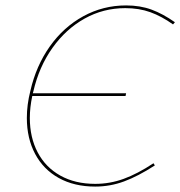

<svg xmlns="http://www.w3.org/2000/svg" viewBox="-20 -683 665 708"><path d="M103 -346 101 -339H445L443 -329H99Q90 -287 90 -248Q90 -176 119 -121Q148 -66 202.5 -35.5Q257 -5 331 -5Q385 -5 436 -23.5Q487 -42 546 -81L551 -73Q489 -33 437.5 -14Q386 5 331 5Q254 5 197 -26.5Q140 -58 109.5 -115.5Q79 -173 79 -248Q79 -297 92 -348Q113 -440 163.5 -511.5Q214 -583 287 -623Q360 -663 445 -663Q497 -663 539 -647.5Q581 -632 625 -601L618 -593Q576 -623 534.5 -638Q493 -653 442 -653Q361 -653 292 -614.5Q223 -576 173.5 -506.5Q124 -437 103 -346Z"/></svg>

Font: Ysabeau Infant Hairline
Style: Italic
Weight: 100
Italic angle: -12°
Designer: Christian Thalmann (Catharsis Fonts)
Version: Version 0.003